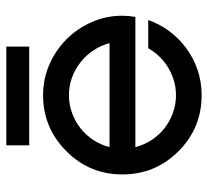

<svg xmlns="http://www.w3.org/2000/svg" viewBox="-46 -638 686 635"><g transform="rotate(-90 297.5 -321.0)"><path d="M299.8 2.4Q190.9 2.4 114.3 -74.2Q37.6 -150.9 37.6 -259.8Q37.6 -368.2 114.3 -444.8Q191.4 -522 299.8 -522Q353.5 -522 401.1 -501.2Q448.7 -480.5 484.6 -444.6Q520.5 -408.7 541.5 -361.1Q562.5 -313.5 562.5 -259.8Q562.5 -249.5 561.5 -238.8Q560.5 -228 558.6 -216.8H127.9Q135.3 -188 151.1 -163.6Q167 -139.2 189.7 -121.1Q212.4 -103 240.5 -92.8Q268.6 -82.5 299.8 -82.5Q324.7 -82.5 347.9 -89.4Q371.1 -96.2 391.1 -108.4Q411.1 -120.6 427.5 -137.5Q443.8 -154.3 455.1 -174.3H548.3Q535.2 -136.2 510.7 -103.8Q486.3 -71.3 453.9 -47.6Q421.4 -23.9 382.1 -10.7Q342.8 2.4 299.8 2.4ZM127.9 -302.2H471.7Q464.4 -330.6 448 -355.2Q431.6 -379.9 408.9 -397.9Q386.2 -416 358.4 -426.3Q330.6 -436.5 299.8 -436.5Q269 -436.5 241 -426.3Q212.9 -416 190.2 -398.2Q167.5 -380.4 151.4 -355.7Q135.3 -331.1 127.9 -302.2ZM133.8 -567.9V-643.6H460.4V-567.9Z"/></g></svg>

Font: Proletarsk
Style: Regular
Weight: 400
Designer: Peter Wiegel, original typeface by Carl Albert Fahrenwaldt 1901
Foundry: Peter Wiegel
Version: Version 1.000 2010 initial release